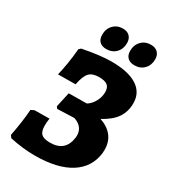

<svg xmlns="http://www.w3.org/2000/svg" viewBox="-205 -947 949 1064"><g transform="rotate(30 270.0 -415.0)"><path d="M30 -6 19 -21Q39 -125 43 -195L64 -205L159 -206Q155 -182 155 -160Q155 -122 171.5 -107Q188 -92 228 -92Q276 -92 303.5 -116Q331 -140 337 -187Q338 -192 338 -200Q338 -257 277 -278L169 -274L160 -286L181 -381L296 -382Q321 -397 337 -426.5Q353 -456 353 -487Q353 -517 336.5 -530Q320 -543 282 -543Q240 -543 220 -521.5Q200 -500 189 -443L77 -442Q85 -473 93 -521.5Q101 -570 105 -619L117 -630Q228 -652 299 -652Q407 -652 463 -616Q519 -580 519 -512Q519 -459 492.5 -419Q466 -379 405 -346Q457 -328 483.5 -293.5Q510 -259 510 -209Q510 -195 509 -187Q497 -91 415 -39.5Q333 12 190 12Q113 12 30 -6ZM179 -755Q179 -793 202.5 -817.5Q226 -842 263 -842Q291 -842 306.5 -826Q322 -810 322 -783Q322 -745 298.5 -721Q275 -697 238 -697Q209 -697 194 -712.5Q179 -728 179 -755ZM358 -755Q358 -793 381.5 -817.5Q405 -842 442 -842Q471 -842 486.5 -826Q502 -810 502 -783Q502 -745 478.5 -721Q455 -697 418 -697Q389 -697 373.5 -712.5Q358 -728 358 -755Z"/></g></svg>

Font: Alegreya ExtraBold
Style: Italic
Weight: 800
Italic angle: -7°
Designer: Juan Pablo del Peral
Foundry: Huerta Tipografica
Version: Version 2.007; ttfautohint (v1.6)